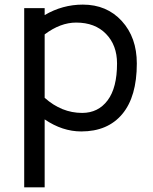

<svg xmlns="http://www.w3.org/2000/svg" viewBox="-20 -805 657 825"><path d="M171.9 0H84V-770H171.9V-740.2Q248.5 -785.2 335.9 -785.2Q439 -785.2 503.4 -714.6Q567.9 -644 567.9 -532.2Q567.9 -389.6 505.4 -314.9Q442.9 -240.2 329.1 -240.2Q248 -240.2 171.9 -292ZM482.9 -532.2Q482.9 -610.8 435.5 -659.4Q388.2 -708 307.1 -708Q239.7 -708 171.9 -657.2V-384.8Q244.6 -319.8 333 -319.8Q401.9 -319.8 442.4 -373.8Q482.9 -427.7 482.9 -532.2Z"/></svg>

Font: Junction Regular
Style: Regular
Weight: 500
Designer: Caroline Hadilaksono
Foundry: Caroline Hadilaksono
Version: Version 1.056